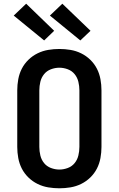

<svg xmlns="http://www.w3.org/2000/svg" viewBox="-20 -1007 640 1035"><path d="M300 8Q270 8 240 3Q210 -2 182.5 -15.5Q155 -29 133 -50.5Q111 -72 97.5 -98.5Q84 -125 78.5 -155Q73 -185 73 -215V-520Q73 -550 78.5 -580Q84 -610 97.5 -636.5Q111 -663 133 -684.5Q155 -706 182.5 -719.5Q210 -733 240 -738Q270 -743 300 -743Q330 -743 360 -738Q390 -733 417.5 -719.5Q445 -706 467 -684.5Q489 -663 502.5 -636.5Q516 -610 521.5 -580Q527 -550 527 -520V-215Q527 -185 521.5 -155Q516 -125 502.5 -98.5Q489 -72 467 -50.5Q445 -29 417.5 -15.5Q390 -2 360 3Q330 8 300 8ZM300 -93Q323 -93 345.5 -101.5Q368 -110 382.5 -128Q397 -146 402.5 -169Q408 -192 408 -215V-520Q408 -543 402.5 -566Q397 -589 382.5 -607Q368 -625 345.5 -633.5Q323 -642 300 -642Q277 -642 254.5 -633.5Q232 -625 217.5 -607Q203 -589 197.5 -566Q192 -543 192 -520V-215Q192 -192 197.5 -169Q203 -146 217.5 -128Q232 -110 254.5 -101.5Q277 -93 300 -93ZM413 -789 249 -923 316 -987 468 -841ZM218 -789 54 -923 121 -987 272 -841Z"/></svg>

Font: Iosevka Aile
Style: Bold
Weight: 700
Designer: Belleve Invis
Foundry: Belleve Invis
Version: Version 28.0.1; ttfautohint (v1.8.4)